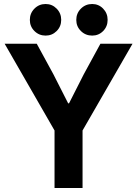

<svg xmlns="http://www.w3.org/2000/svg" viewBox="-20 -938 684 958"><path d="M252.1 0V-286.9L3.2 -719.7H163.4L246 -568.2L320.1 -422.4H324.4L398.4 -568.2L481 -719.7H641.2L391.9 -286.9V0ZM439.9 -760.4Q406.8 -760.4 383.7 -783.2Q360.6 -805.9 360.6 -838.7Q360.6 -871.8 383.7 -894.9Q406.8 -918 439.9 -918Q472.3 -918 494.6 -894.9Q517 -871.8 517 -838.8Q517 -805.8 494.6 -783.1Q472.3 -760.4 439.9 -760.4ZM207.6 -760.4Q174.7 -760.4 151.8 -783.2Q128.9 -805.9 128.9 -838.7Q128.9 -871.8 151.8 -894.9Q174.7 -918 207.6 -918Q240.1 -918 262.7 -894.9Q285.4 -871.8 285.4 -838.8Q285.4 -805.8 262.7 -783.1Q240.1 -760.4 207.6 -760.4Z"/></svg>

Font: Reddit Sans
Style: Regular
Weight: 400
Designer: Stephen Hutchings
Foundry: Reddit
Version: Version 1.014